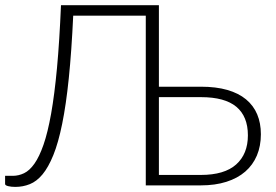

<svg xmlns="http://www.w3.org/2000/svg" viewBox="-25 -728 1084 754"><path d="M599 -707.5V-387.5H764.5Q823.5 -387.5 867.8 -374.8Q912 -362 941.2 -337.8Q970.5 -313.5 985 -279Q999.5 -244.5 999.5 -201Q999.5 -154.5 983.8 -117.2Q968 -80 938 -54Q908 -28 864 -14Q820 0 763.5 0H547.5V-666.5H262.5Q256 -526 245.2 -421.2Q234.5 -316.5 219.2 -241.8Q204 -167 184.5 -119Q165 -71 142 -43.2Q119 -15.5 92 -4.8Q65 6 35 6Q19 6 7 3Q-5 0 -5 -5.5V-37.5H25Q48 -37.5 69.5 -47.8Q91 -58 110.2 -85.2Q129.5 -112.5 146 -160Q162.5 -207.5 175.8 -281.8Q189 -356 198.8 -460.8Q208.5 -565.5 214.5 -707.5ZM599 -346.5V-41H763.5Q856.5 -41 902.5 -82.2Q948.5 -123.5 948.5 -196.5Q948.5 -271 903 -308.8Q857.5 -346.5 764.5 -346.5Z"/></svg>

Font: Lato Light
Style: Regular
Weight: 300
Designer: Lukasz Dziedzic
Foundry: tyPoland Lukasz Dziedzic
Version: Version 2.007; 2014-02-27